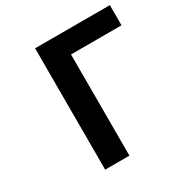

<svg xmlns="http://www.w3.org/2000/svg" viewBox="-170 -877 977 1014"><g transform="rotate(-30 319.0 -370.0)"><path d="M182 0V-740H638V-617H330V0Z"/></g></svg>

Font: NotoSansHansBold
Style: Bold
Weight: 700
Designer: Ryoko NISHIZUKA  (kana & ideographs); Paul D. Hunt (Latin, Greek & Cyrillic); Wenlong ZHANG  (bopomofo); Sandoll Communi
Foundry: Adobe Systems Incorporated
Version: Version 1.00;December 8, 2021;FontCreator 13.0.0.2675 64-bit